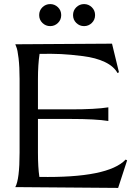

<svg xmlns="http://www.w3.org/2000/svg" viewBox="-20 -917 683 941"><path d="M55 0Q76 -38 76 -169V-530Q76 -589 71 -631.5Q66 -674 60 -687L55 -700L529 -703L563 -563L556 -559Q538 -592 494 -613Q450 -634 386.5 -642Q323 -650 279 -652Q235 -654 174 -653Q166 -601 166 -530V-381H326Q450 -381 511 -391V-324Q450 -334 326 -334H166V-169Q166 -96 173 -50Q510 -44 596 -135L603 -131L559 4ZM430 -804.5Q414 -789 392 -789Q370 -789 354 -804.5Q338 -820 338 -843Q338 -866 354 -881.5Q370 -897 392 -897Q414 -897 430 -881.5Q446 -866 446 -843Q446 -820 430 -804.5ZM264 -804.5Q248 -789 226 -789Q204 -789 188 -804.5Q172 -820 172 -843Q172 -866 188 -881.5Q204 -897 226 -897Q248 -897 264 -881.5Q280 -866 280 -843Q280 -820 264 -804.5Z"/></svg>

Font: Coconat
Style: Regular
Weight: 400
Designer: Sara Lavazza
Foundry: Collletttivo
Version: Version 1.000;Glyphs 3.2 (3217)